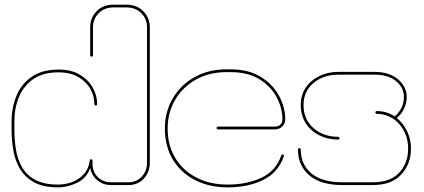

<svg xmlns="http://www.w3.org/2000/svg" viewBox="-20 -798 1827 828"><path d="M231 10Q164 10 124 -13.5Q84 -37 63.5 -74.5Q43 -112 36.5 -155Q30 -198 30 -238V-275Q30 -334 51 -385Q72 -436 117 -467Q162 -498 233 -498Q287 -498 324 -476Q361 -454 380 -420Q399 -386 399 -349Q399 -343 393 -343Q387 -343 387 -349Q387 -384 369.5 -415Q352 -446 317.5 -466Q283 -486 232 -486Q165 -486 123 -456.5Q81 -427 61.5 -379Q42 -331 42 -275V-238Q42 -199 48 -157.5Q54 -116 73 -80.5Q92 -45 130 -23.5Q168 -2 231 -2Q261 -2 290 -12.5Q319 -23 340.5 -46Q362 -69 367 -105Q367 -111 373 -111Q379 -111 379 -105V-92Q379 -56 402 -34Q425 -12 458 -12H534Q568 -12 591 -36Q614 -60 614 -96V-681Q614 -716 589.5 -741Q565 -766 524 -766H470Q430 -766 405.5 -741Q381 -716 381 -681V-559Q381 -554 375 -554Q369 -554 369 -559V-681Q369 -721 396.5 -749.5Q424 -778 470 -778H524Q571 -778 598.5 -749Q626 -720 626 -681V-96Q626 -56 600.5 -28Q575 0 534 0H458Q425 0 400.5 -20Q376 -40 369 -73Q353 -29 312 -9.5Q271 10 231 10Z M961 10Q883 10 822 -21Q761 -52 726 -109Q691 -166 691 -244Q691 -314 724 -372Q757 -430 817.5 -464.5Q878 -499 958 -499H973Q1052 -499 1104.5 -466.5Q1157 -434 1183.5 -384.5Q1210 -335 1210 -283Q1210 -265 1197 -252.5Q1184 -240 1166 -240H921Q914 -240 914 -246Q914 -252 921 -252H1166Q1180 -252 1189 -260.5Q1198 -269 1198 -283Q1198 -332 1173 -379Q1148 -426 1098.5 -456.5Q1049 -487 973 -487H958Q881 -487 823.5 -454Q766 -421 734.5 -366Q703 -311 703 -244Q703 -170 736.5 -115.5Q770 -61 828.5 -31.5Q887 -2 961 -2Q1046 -2 1108.5 -32Q1171 -62 1193 -128Q1195 -132 1199 -132Q1203 -132 1204 -129Q1205 -126 1204 -124Q1180 -54 1115 -22Q1050 10 961 10Z M1456 0Q1363 0 1314 -42Q1265 -84 1265 -153Q1265 -159 1271 -159Q1277 -159 1277 -153Q1277 -89 1322.5 -50.5Q1368 -12 1456 -12H1588Q1662 -12 1700 -51.5Q1738 -91 1740 -150Q1742 -191 1725.5 -226.5Q1709 -262 1680 -283Q1664 -294 1645.5 -300.5Q1627 -307 1606 -307Q1599 -307 1599 -313Q1599 -319 1606 -319Q1627 -319 1646.5 -313Q1666 -307 1682 -296Q1722 -330 1722 -380Q1722 -420 1688 -448Q1654 -476 1594 -476H1438Q1375 -476 1332 -440Q1289 -404 1289 -345Q1289 -283 1332 -245.5Q1375 -208 1438 -208Q1444 -208 1444 -202Q1444 -196 1438 -196Q1394 -196 1357 -214.5Q1320 -233 1298.5 -266.5Q1277 -300 1277 -345Q1277 -388 1298.5 -420Q1320 -452 1357 -470Q1394 -488 1438 -488H1594Q1659 -488 1696.5 -456Q1734 -424 1734 -380Q1734 -355 1723 -330.5Q1712 -306 1691 -289Q1720 -266 1737 -229Q1754 -192 1752 -150Q1750 -87 1708.5 -43.5Q1667 0 1588 0Z"/></svg>

Font: Moirai One
Style: Regular
Weight: 400
Designer: Jiyeon Park
Foundry: JAMO
Version: Version 1.000; ttfautohint (v1.8.4.7-5d5b);gftools[0.9.29]